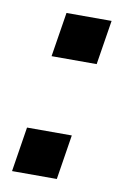

<svg xmlns="http://www.w3.org/2000/svg" viewBox="-65 -546 378 587"><g transform="rotate(10 124.0 -252.5)"><path d="M72 -367 94 -505H234L212 -367ZM14 0 36 -139H175L153 0Z"/></g></svg>

Font: Mulish
Style: Bold Italic
Weight: 700
Italic angle: -9°
Designer: Vernon Adams
Foundry: Vernon Adams
Version: Version 3.603; ttfautohint (v1.8.3)